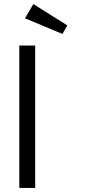

<svg xmlns="http://www.w3.org/2000/svg" viewBox="-20 -924 484 944"><path d="M75 0V-700H153V0ZM287 -757 103 -834 144 -904 311 -799Z"/></svg>

Font: Mach Light
Style: Regular
Weight: 300
Version: Version 1.002